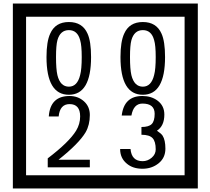

<svg xmlns="http://www.w3.org/2000/svg" viewBox="-20 -980 1195 1090"><path d="M1103 90H53V-960H1103ZM1028 15V-885H128V15ZM497 -656Q497 -442 371 -442Q244 -442 244 -656Q244 -744 265 -789Q294 -855 371 -855Q448 -855 477 -789Q497 -745 497 -656ZM444 -656Q444 -723 435 -752Q420 -809 371 -809Q322 -809 306 -752Q298 -723 298 -656Q298 -587 306 -553Q322 -488 371 -488Q419 -488 435 -554Q444 -587 444 -656ZM917 -656Q917 -442 791 -442Q664 -442 664 -656Q664 -744 685 -789Q714 -855 791 -855Q868 -855 897 -789Q917 -745 917 -656ZM864 -656Q864 -723 855 -752Q840 -809 791 -809Q742 -809 726 -752Q718 -723 718 -656Q718 -587 726 -553Q742 -488 791 -488Q839 -488 855 -554Q864 -587 864 -656ZM490 -30H251V-81Q372 -173 412 -238Q435 -276 435 -319Q435 -389 375 -389Q320 -389 313 -319H257Q265 -435 375 -435Q423 -435 456.5 -405Q490 -375 490 -327Q490 -271 466 -229Q428 -165 312 -73H490ZM919 -136Q919 -84 880.5 -53Q842 -22 789 -22Q734 -22 700 -51Q662 -82 662 -134H721Q727 -65 790 -65Q818 -65 841 -84.5Q864 -104 864 -132Q864 -177 846 -196Q828 -215 783 -215V-259Q825 -259 841.5 -276Q858 -293 858 -334Q858 -392 789 -392Q738 -392 726 -324H671Q684 -435 788 -435Q839 -435 874 -409Q913 -380 913 -330Q913 -265 871 -238Q895 -222 903 -210Q919 -185 919 -136Z"/></svg>

Font: Unicode BMP Fallback SIL
Style: Regular
Weight: 400
Foundry: NRSI, SIL International
Version: Version 5.1 Based on Unicode 5.1